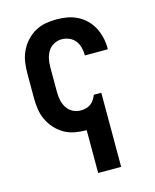

<svg xmlns="http://www.w3.org/2000/svg" viewBox="-112 -605 724 896"><g transform="rotate(-15 250.0 -156.5)"><path d="M250 215V8H247Q220 8 193 3Q166 -2 142.5 -15.5Q119 -29 100.5 -49.5Q82 -70 70.5 -94.5Q59 -119 55 -146Q51 -173 51 -200V-320Q51 -347 55 -374Q59 -401 70.5 -425.5Q82 -450 100.5 -470.5Q119 -491 142.5 -504.5Q166 -518 193 -523Q220 -528 247 -528Q273 -528 298.5 -523.5Q324 -519 347 -507.5Q370 -496 388.5 -478Q407 -460 419 -437Q431 -414 437 -389Q443 -364 443 -338V-331H332V-334Q332 -353 327 -371Q322 -389 311 -403Q300 -417 282.5 -424.5Q265 -432 247 -432Q227 -432 209 -422.5Q191 -413 180.5 -396Q170 -379 166 -359.5Q162 -340 162 -320V-200Q162 -180 166 -160.5Q170 -141 180.5 -124Q191 -107 209 -97.5Q227 -88 247 -88Q260 -88 272.5 -91Q285 -94 295.5 -101.5Q306 -109 313 -120Q320 -131 325 -143H361V215Z"/></g></svg>

Font: Iosevka Term
Style: Bold
Weight: 700
Monospace: yes
Designer: Belleve Invis
Foundry: Belleve Invis
Version: Version 30.0.1